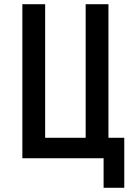

<svg xmlns="http://www.w3.org/2000/svg" viewBox="-20 -750 640 910"><path d="M471 140V0H86V-730H194V-97H386V-730H494V-97H569V140Z"/></svg>

Font: JetBrains Mono NL SemiBold
Style: Regular
Weight: 600
Designer: Philipp Nurullin, Konstantin Bulenkov
Foundry: JetBrains
Version: Version 2.304; ttfautohint (v1.8.4.7-5d5b)